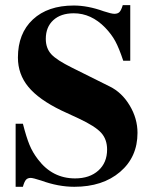

<svg xmlns="http://www.w3.org/2000/svg" viewBox="-20 -698 596 737"><path d="M480 -464.8H453.1Q437 -513.2 422.6 -539.8Q408.2 -566.4 383.8 -591.8Q330.1 -647 263.2 -647Q213.4 -647 184.6 -620.6Q155.8 -594.2 155.8 -548.8Q155.8 -513.2 176.5 -490.2Q197.3 -467.3 256.8 -438L400.9 -366.2Q447.8 -343.3 477.8 -293.2Q507.8 -243.2 507.8 -188Q507.8 -95.2 440.9 -38.1Q374 19 265.1 19Q203.6 19 138.2 -4.9Q106.4 -15.1 98.1 -15.1Q85.9 -15.1 79.6 -7.8Q73.2 -0.5 67.9 19H40V-223.1H67.9Q81.1 -171.4 93.3 -141.8Q105.5 -112.3 126 -85.9Q181.2 -13.2 268.1 -13.2Q324.2 -13.2 357.7 -43.5Q391.1 -73.7 391.1 -124Q391.1 -163.1 368.4 -188.2Q345.7 -213.4 282.2 -243.2L215.8 -273.9Q128.9 -315.9 88.9 -364.5Q48.8 -413.1 48.8 -477.1Q48.8 -569.8 106.2 -623.3Q163.6 -676.8 263.2 -676.8Q316.9 -676.8 377.9 -654.8Q407.7 -645 418.9 -645Q432.1 -645 438.7 -651.9Q445.3 -658.7 451.2 -678.2H480Z"/></svg>

Font: Accordance
Style: Bold
Weight: 700
Version: Version 1.2 (build January 31, 2020) Miklal Software Solutio